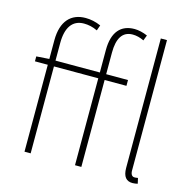

<svg xmlns="http://www.w3.org/2000/svg" viewBox="-117 -924 1054 1054"><g transform="rotate(15 410.5 -397.0)"><path d="M397 -527H145V-628C145 -714 178 -764 244 -764C268 -764 294 -759 321 -746L332 -777C303 -790 273 -796 245 -796C163 -796 110 -743 110 -633V-527L37 -522V-494H110V0H145V-494H397V0H433V-494H557V-527H433V-650C433 -729 459 -775 518 -775C538 -775 560 -770 582 -759L594 -790C569 -801 542 -807 520 -807C443 -807 397 -758 397 -655ZM749 -22C738 -20 734 -20 729 -20C716 -20 707 -31 707 -53V-794H672V-59C672 -8 692 13 727 13C740 13 747 11 756 9Z"/></g></svg>

Font: Genne Gothic ExtraLight
Style: Regular
Weight: 250
Designer: Ryoko NISHIZUKA (kana & ideographs); Paul D. Hunt (Latin, Greek & Cyrillic); Wenlong ZHANG (bopomofo); Sandoll Communica
Foundry: Adobe Systems Incorporated
Version: Version 1.004;PS 1.004;hotconv 16.6.51;makeotf.lib2.5.65220